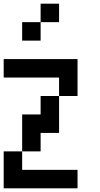

<svg xmlns="http://www.w3.org/2000/svg" viewBox="-20 -1120 540 1040"><path d="M0 -100V-300H100V-200H400V-100ZM0 -700V-800H400V-600H300V-700ZM200 -500V-600H300V-400H200V-300H100V-500ZM200 -1000V-900H100V-1000ZM200 -1100H300V-1000H200Z"/></svg>

Font: GalmuriMono9 Regular
Style: Regular
Weight: 400
Designer: Lee Minseo (quiple)
Version: Version 2.399;hotconv 1.1.1;makeotfexe 2.6.0 DEVELOPMENT